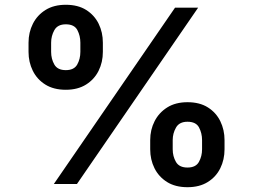

<svg xmlns="http://www.w3.org/2000/svg" viewBox="-20 -759 1044 792"><path d="M753.4 13.2Q703.1 13.2 668.9 -8.3Q634.8 -29.8 617.2 -65.2Q599.6 -100.6 599.6 -143.1V-181.2Q599.6 -223.6 617.7 -259Q635.7 -294.4 669.9 -315.9Q704.1 -337.4 753.4 -337.4Q803.7 -337.4 837.6 -315.9Q871.6 -294.4 888.9 -258.8Q906.2 -223.1 906.2 -181.2V-143.1Q906.2 -100.6 888.7 -64.9Q871.1 -29.3 836.9 -8.1Q802.7 13.2 753.4 13.2ZM251.5 -388.7Q201.2 -388.7 167 -410.2Q132.8 -431.6 115.2 -467.3Q97.7 -502.9 97.7 -544.9V-583Q97.7 -625.5 115.7 -661.1Q133.8 -696.8 168 -718Q202.1 -739.3 251.5 -739.3Q301.8 -739.3 335.7 -717.8Q369.6 -696.3 387 -660.9Q404.3 -625.5 404.3 -583V-544.9Q404.3 -502.4 386.7 -467Q369.1 -431.6 335 -410.2Q300.8 -388.7 251.5 -388.7ZM202.1 0 702.1 -727.5H797.4L297.4 0ZM753.4 -67.9Q787.6 -67.9 800.5 -91.1Q813.5 -114.3 813.5 -143.1V-181.2Q813.5 -209.5 801 -233.2Q788.6 -256.8 753.4 -256.8Q719.7 -256.8 706.1 -232.9Q692.4 -209 692.4 -181.2V-143.1Q692.4 -114.3 705.8 -91.1Q719.2 -67.9 753.4 -67.9ZM251.5 -469.7Q285.6 -469.7 298.6 -492.9Q311.5 -516.1 311.5 -544.9V-583Q311.5 -611.3 299.1 -635Q286.6 -658.7 251.5 -658.7Q217.8 -658.7 204.3 -634.8Q190.9 -610.8 190.9 -583V-544.9Q190.9 -516.1 204.1 -492.9Q217.3 -469.7 251.5 -469.7Z"/></svg>

Font: Inter SemiBold
Style: Regular
Weight: 600
Designer: Rasmus Andersson
Foundry: rsms
Version: Version 4.001;git-9221beed3